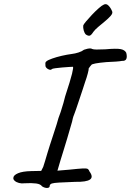

<svg xmlns="http://www.w3.org/2000/svg" viewBox="-20 -884 645 946"><path d="M187 34Q180 23 158 20Q136 17 101 19Q87 21 73.5 17.5Q60 14 52 6.5Q44 -1 46 -9Q47 -21 69 -30.5Q91 -40 134 -41L183 -42L193 -62Q197 -73 202 -90.5Q207 -108 214 -131Q218 -145 226 -169.5Q234 -194 243 -221.5Q252 -249 259 -271Q266 -293 268 -302Q272 -311 279 -332.5Q286 -354 292.5 -376.5Q299 -399 301 -409Q327 -488 335 -521Q343 -554 339 -555Q335 -555 319.5 -554Q304 -553 286 -551.5Q268 -550 253.5 -548Q239 -546 236 -544Q231 -537 219 -542.5Q207 -548 204 -558Q203 -567 203.5 -573Q204 -579 209 -582Q216 -588 237 -595.5Q258 -603 284 -609Q310 -615 333 -618Q350 -620 367 -625.5Q384 -631 394 -639Q403 -642 411.5 -644Q420 -646 429 -645Q437 -640 456.5 -640Q476 -640 498 -641Q554 -646 574.5 -642Q595 -638 602 -624Q607 -605 602.5 -594Q598 -583 581 -584Q572 -582 551 -580.5Q530 -579 504 -578Q435 -572 430 -564Q426 -560 423.5 -556Q421 -552 417 -547Q418 -543 412.5 -522Q407 -501 399 -479Q395 -466 387 -442Q379 -418 370.5 -392.5Q362 -367 355 -346.5Q348 -326 345 -319Q341 -310 338.5 -299.5Q336 -289 335 -284Q321 -235 311 -201.5Q301 -168 293 -142.5Q285 -117 278 -94Q271 -71 263 -43Q263 -43 279 -44.5Q295 -46 321 -48Q368 -53 387.5 -54Q407 -55 412.5 -51.5Q418 -48 421 -39Q441 -12 423.5 0.5Q406 13 350 12Q298 14 271.5 15.5Q245 17 236 20Q227 23 225 30Q226 41 213.5 42Q201 43 187 34ZM403 -714Q396 -721 392.5 -734Q389 -747 390 -758Q391 -763 403.5 -778Q416 -793 433 -811Q450 -829 466.5 -843.5Q483 -858 491 -861Q503 -868 514.5 -856.5Q526 -845 533 -827Q536 -818 525 -805.5Q514 -793 497 -779Q480 -765 464 -751.5Q448 -738 440 -727Q430 -711 422.5 -708.5Q415 -706 403 -714Z"/></svg>

Font: Caveat Medium
Style: Regular
Weight: 500
Designer: Pablo Impallari
Foundry: Pablo Impallari
Version: Version 2.000